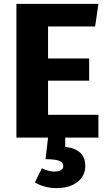

<svg xmlns="http://www.w3.org/2000/svg" viewBox="-20 -713 566 995"><path d="M229 -295H442V-410H229V-576H473L490 -693H65V0H229L216 112C280 112 308 122 308 146C308 166 292 176 261 176C241 176 220 170 197 159L161 232C188 249 228 262 273 262C364 262 422 215 422 147C422 91 389 56 318 48V0H490V-118H229Z"/></svg>

Font: Fira Sans
Style: Bold
Weight: 700
Designer: Carrois Corporate & Edenspiekermann AG
Foundry: Carrois Corporate GbR & Edenspiekermann AG
Version: Version 4.203